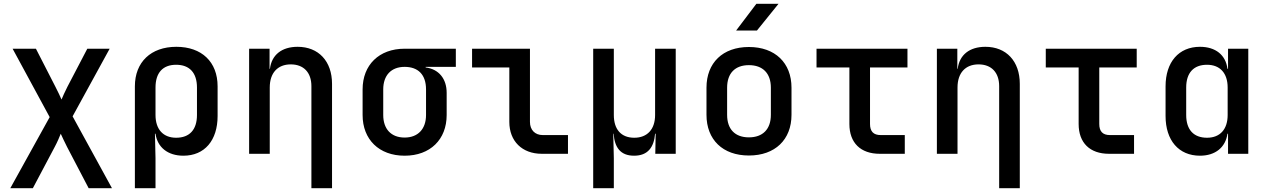

<svg xmlns="http://www.w3.org/2000/svg" viewBox="-20 -805 6640 1005"><path d="M152 180 267 -37C280 -61 292 -90 298 -105C305 -90 318 -61 331 -36L444 180H566L360 -196L554 -550H437L333 -351C320 -326 308 -298 302 -284C296 -298 283 -326 270 -351L168 -550H46L240 -192L34 180Z M903 -560C770 -560 686 -480 686 -353V180H794V23L791 -105H794C804 -34 858 10 940 10C1051 10 1119 -70 1119 -198V-353C1119 -481 1036 -560 903 -560ZM1011 -203C1011 -126 972 -84 902 -84C834 -84 794 -128 794 -203V-347C794 -424 832 -466 902 -466C972 -466 1011 -424 1011 -347Z M1538 -560C1455 -560 1402 -518 1393 -445H1391V-550H1284V0H1392V-347C1392 -424 1434 -468 1502 -468C1569 -468 1610 -426 1610 -354V180H1718V-366C1718 -485 1647 -560 1538 -560Z M2366 -550H2098C1964 -550 1878 -465 1878 -337V-203C1878 -75 1964 10 2098 10C2232 10 2318 -75 2318 -203V-319C2318 -393 2277 -443 2208 -452V-455H2366ZM2210 -203C2210 -130 2168 -85 2098 -85C2027 -85 1986 -130 1986 -203V-337C1986 -410 2027 -455 2098 -455C2168 -455 2210 -415 2210 -337Z M2953 0V-98H2821C2780 -98 2754 -125 2754 -167V-550H2451V-452H2646V-167C2646 -66 2713 0 2816 0Z M3409 -203C3409 -128 3368 -84 3300 -84C3231 -84 3193 -128 3193 -203V-550H3085V180H3193V23L3190 -105H3192C3197 -34 3227 10 3299 10C3371 10 3403 -34 3409 -105H3412L3410 0H3517V-550H3409Z M3942 -645 4055 -785H3939L3833 -645ZM3900 9C4037 9 4123 -74 4123 -204V-346C4123 -476 4037 -559 3900 -559C3763 -559 3678 -476 3678 -346V-204C3678 -74 3763 9 3900 9ZM3900 -86C3828 -86 3786 -128 3786 -204V-346C3786 -422 3828 -464 3900 -464C3972 -464 4015 -422 4015 -346V-204C4015 -128 3972 -86 3900 -86Z M4716 0V-98H4590C4552 -98 4534 -117 4534 -156V-452H4730V-550H4254V-452H4426V-156C4426 -57 4485 0 4585 0Z M5138 -560C5055 -560 5002 -518 4993 -445H4991V-550H4884V0H4992V-347C4992 -424 5034 -468 5102 -468C5169 -468 5210 -426 5210 -354V180H5318V-366C5318 -485 5247 -560 5138 -560Z M5916 0V-98H5790C5752 -98 5734 -117 5734 -156V-452H5930V-550H5454V-452H5626V-156C5626 -57 5685 0 5785 0Z M6408 -445H6405C6396 -517 6343 -560 6261 -560C6150 -560 6081 -480 6081 -353V-198C6081 -70 6150 10 6261 10C6342 10 6395 -34 6405 -105H6408V0H6514V-550H6408ZM6298 -84C6228 -84 6189 -126 6189 -203V-347C6189 -424 6228 -466 6298 -466C6366 -466 6406 -422 6406 -347V-203C6406 -128 6366 -84 6298 -84Z"/></svg>

Font: Tekne LDO SemiBold
Style: Regular
Weight: 600
Monospace: yes
Designer: Alessio Laiso, Mario Rullo, Paolo Rosset
Foundry: Alessio Laiso
Version: Version 1.000;hotconv 1.0.109;makeotfexe 2.5.65596